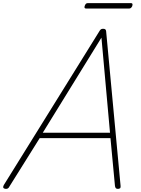

<svg xmlns="http://www.w3.org/2000/svg" viewBox="-54 -1200 906 1234"><path d="M-17 14Q-28 13 -32 7.5Q-36 2 -30 -10L587 -1003Q591 -1009 595.5 -1012Q600 -1015 609 -1015Q618 -1015 622.5 -1011.5Q627 -1008 628 -1000L721 -5Q722 5 718.5 9Q715 13 705 14Q695 14 691 10Q687 6 685 -4L656 -312H201L7 -2Q2 8 -3.5 11Q-9 14 -17 14ZM221 -347H653L598 -958ZM501 -1145Q492 -1145 490 -1149Q488 -1153 490 -1161Q494 -1172 498.5 -1176Q503 -1180 511 -1180H787Q795 -1180 797 -1175.5Q799 -1171 796 -1161Q793 -1154 788 -1149.5Q783 -1145 775 -1145Z"/></svg>

Font: Playwrite AU QLD Thin
Style: Regular
Weight: 250
Designer: Veronika Burian, José Scaglione
Foundry: TypeTogether
Version: Version 1.002